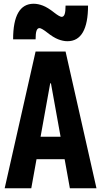

<svg xmlns="http://www.w3.org/2000/svg" viewBox="-20 -1005 540 1025"><path d="M5 0 170 -730H330L495 0H353L252 -560H248L147 0ZM110 -155V-275H390V-155ZM340 -785Q317 -785 291 -795Q265 -805 231 -832Q217 -843 206.5 -849Q196 -855 191 -855Q180 -855 175 -841Q170 -827 170 -795H50Q50 -890 77.5 -937.5Q105 -985 160 -985Q183 -985 209 -975Q235 -965 269 -938Q283 -927 293.5 -921Q304 -915 309 -915Q320 -915 325 -929Q330 -943 330 -975H450Q450 -881 422.5 -833Q395 -785 340 -785Z"/></svg>

Font: M PLUS Code Latin
Style: Bold
Weight: 700
Designer: Coji Morishita
Foundry: UNDERFOREST DESIGN
Version: Version 1.002; ttfautohint (v1.8.3)